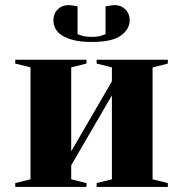

<svg xmlns="http://www.w3.org/2000/svg" viewBox="-20 -735 720 755"><path d="M360 -485V-500H640V-485L580 -470V-30L640 -15V0H360V-15L420 -30V-360L260 -85V-30L320 -15V0H40V-15L100 -30V-470L40 -485V-500H320V-485L260 -470V-140L420 -415V-470ZM340 -590Q366 -590 380.5 -595.5Q395 -601 395 -600V-710Q401 -711 407 -712Q412 -713 418 -714Q424 -715 430 -715Q456 -715 473 -698Q490 -681 490 -655Q490 -621 456 -595.5Q422 -570 340 -570Q299 -570 270.5 -577Q242 -584 224 -595.5Q206 -607 198 -622.5Q190 -638 190 -655Q190 -681 207 -698Q224 -715 250 -715Q255 -715 261.5 -714Q268 -713 273 -712Q279 -711 285 -710V-600Q285 -601 299.5 -595.5Q314 -590 340 -590Z"/></svg>

Font: Yeseva One
Style: Regular
Weight: 400
Designer: Jovanny Lemonad
Foundry: Jovanny Lemonad
Version: Version 2.001; ttfautohint (v0.91) -l 8 -r 50 -G 200 -x 0 -w